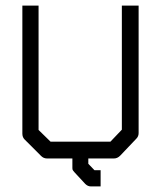

<svg xmlns="http://www.w3.org/2000/svg" viewBox="-20 -617 580 687"><path d="M242 -6Q239 -9 239 -15V-50H148Q136 -50 127 -59L68 -118Q60 -126 60 -139V-597H118V-152L161 -110H375L416 -153V-597H476V-141Q476 -129 468 -121L410 -60Q400 -50 388 -50H296V-31L318 -8H340V50H305Q294 50 285 41L247 0Z"/></svg>

Font: 3270 Nerd Font Mono
Style: Regular
Weight: 400
Monospace: yes
Version: Version 3.0.1;Nerd Fonts 3.0.0